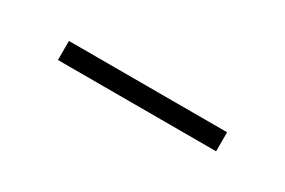

<svg xmlns="http://www.w3.org/2000/svg" viewBox="-7 -414 441 297"><g transform="rotate(30 213.0 -265.0)"><path d="M72 -248.5V-282.5H354.5V-248.5Z"/></g></svg>

Font: Anek Latin Medium ExtraLight
Style: Regular
Weight: 250
Version: Version 1.003